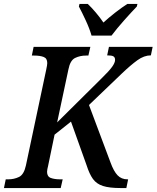

<svg xmlns="http://www.w3.org/2000/svg" viewBox="-40 -951 792 971"><path d="M-20 0 -11 -44H1Q31 -44 56 -56Q81 -68 91 -114L194 -600Q199 -623 199 -632Q199 -656 180.5 -663Q162 -670 133 -670H121L130 -714H417L407 -670H395Q365 -670 340 -658Q315 -646 306 -600L249 -332L474 -555Q512 -592 527 -613Q542 -634 542 -648Q542 -661 533.5 -666Q525 -671 502 -671L511 -714H732L723 -671Q689 -671 655 -646.5Q621 -622 576 -579L410 -420L519 -129Q535 -85 554.5 -64.5Q574 -44 605 -44H608L599 0H570Q513 0 480.5 -10.5Q448 -21 430 -46Q412 -71 398 -115L319 -336L236 -270L203 -111Q201 -104 199.5 -95.5Q198 -87 198 -82Q198 -58 217 -51Q236 -44 265 -44H277L267 0ZM423 -771Q413 -806 393.5 -848Q374 -890 359 -918L362 -931H404Q423 -913 445 -887Q467 -861 483 -837Q509 -861 543 -887.5Q577 -914 604 -931H655L652 -918Q625 -890 588 -848.5Q551 -807 524 -771Z"/></svg>

Font: Noto Serif SemiCondensed Medium
Style: Italic
Weight: 500
Width: 4
Italic angle: -12°
Designer: Monotype Design Team
Foundry: Monotype Imaging Inc.
Version: Version 2.013